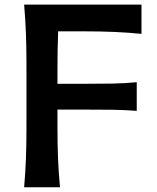

<svg xmlns="http://www.w3.org/2000/svg" viewBox="-20 -791 664 811"><path d="M82 0Q87.4 -63.5 89.6 -122.3Q91.8 -181.2 91.8 -253.4V-513.7Q91.8 -587.4 89.6 -647.2Q87.4 -707 82 -771.5H577.6V-647.9Q525.4 -653.3 465.6 -656Q405.8 -658.7 324.7 -658.7H225.6Q224.1 -618.7 223.4 -578.9Q222.7 -539.1 222.7 -493.2V-437H330.1Q402.8 -437 455.6 -438Q508.3 -439 557.6 -443.8V-322.8Q505.4 -326.7 452.9 -327.4Q400.4 -328.1 329.1 -328.1H222.7V-253.4Q222.7 -181.2 225.1 -122.3Q227.5 -63.5 233.4 0Z"/></svg>

Font: Pinar DS1 SemiBold
Style: Regular
Weight: 600
Designer: Amin Abedi
Version: Version 3.000